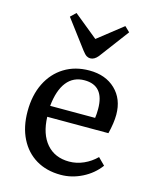

<svg xmlns="http://www.w3.org/2000/svg" viewBox="-118 -857 756 949"><g transform="rotate(15 259.5 -382.5)"><path d="M285 14Q212 14 158.5 -18Q105 -50 75.5 -109Q46 -168 46 -247Q46 -330 76.5 -391.5Q107 -453 162 -487Q217 -521 290 -521Q373 -521 423.5 -472.5Q474 -424 474 -344Q474 -302 460 -246H147Q150 -158 192.5 -109Q235 -60 308 -60Q346 -60 382 -76Q418 -92 446 -120L481 -85Q447 -39 394 -12.5Q341 14 285 14ZM147 -302H377Q380 -322 380 -348Q380 -468 279 -468Q222 -468 188.5 -425.5Q155 -383 147 -302ZM277 -580Q267 -580 258 -585.5Q249 -591 236 -608L127 -753L154 -779L277 -679L404 -779L430 -754L316 -602Q298 -580 277 -580Z"/></g></svg>

Font: Literata 12pt
Style: Regular
Weight: 400
Designer: Latin by Veronika Burian and Jose Scaglione. Greek by Irene Vlachou. Cyrillic by Vera Evstafieva.
Foundry: TypeTogether
Version: Version 3.002